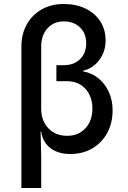

<svg xmlns="http://www.w3.org/2000/svg" viewBox="-20 -760 640 960"><path d="M87 180V-527Q87 -590 114 -638Q141 -686 188.5 -713Q236 -740 299 -740Q361 -740 408 -717Q455 -694 481.5 -653Q508 -612 508 -558Q508 -502 476.5 -460Q445 -418 395 -406V-403Q438 -396 471.5 -369Q505 -342 524 -300.5Q543 -259 543 -209Q543 -144 516 -95Q489 -46 441.5 -18Q394 10 331 10Q270 10 231.5 -20Q193 -50 186 -102H183L186 21V180ZM316 -81Q372 -81 407 -118.5Q442 -156 442 -217Q442 -278 407 -316Q372 -354 315 -354H262V-434H299Q349 -434 380 -464Q411 -494 411 -544Q411 -593 380 -623Q349 -653 299 -653Q249 -653 217.5 -618.5Q186 -584 186 -527V-217Q186 -156 222 -118.5Q258 -81 316 -81Z"/></svg>

Font: Pitagon Sans Mono Medium
Style: Regular
Weight: 500
Monospace: yes
Designer: Travis Tran
Foundry: Pitagon
Version: Version 1.001; ttfautohint (v1.8.4.7-5d5b);gftools[0.9.26]